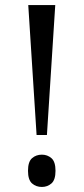

<svg xmlns="http://www.w3.org/2000/svg" viewBox="-20 -734 332 761"><path d="M125 -199 92 -714H199L166 -199ZM146 7Q123 7 107 -7Q91 -21 91 -57Q91 -93 107 -107Q123 -121 146 -121Q168 -121 184 -107Q200 -93 200 -57Q200 -21 184 -7Q168 7 146 7Z"/></svg>

Font: Noto Serif Tamil Condensed
Style: Regular
Weight: 400
Width: 3
Designer: Indian Type Foundry, Tom Grace, and the Monotype Design Team
Foundry: Monotype Imaging Inc.
Version: Version 2.004; ttfautohint (v1.8.4.7-5d5b)